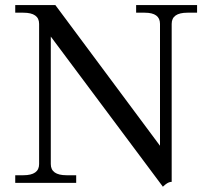

<svg xmlns="http://www.w3.org/2000/svg" viewBox="-20 -720 838 756"><path d="M622 16 180 -576V-74Q180 -30 242 -30H280V0H40V-30H72Q134 -30 134 -74V-626Q134 -670 72 -670H40V-700H198L610 -146V-626Q610 -670 550 -670H516V-700H756V-670H718Q656 -670 656 -626V-4Q645 -4 632.5 5.5Q620 15 622 16Z"/></svg>

Font: Montaga
Style: Regular
Weight: 400
Designer: Alejandra Rodriguez
Foundry: Alejandra Rodriguez
Version: Version 1.001